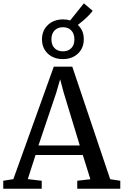

<svg xmlns="http://www.w3.org/2000/svg" viewBox="-27 -1158 758 1178"><path d="M55 -59 303 -749H416.5L649 -58.5L711 -49V0H447V-49L527.5 -58.5L481 -207H191L143.5 -59L229 -49V0H-7V-49ZM462.5 -265.5 364 -589 342 -671.5 317.5 -587 209 -265.5ZM358.5 -795.5Q301.5 -795.5 266 -829.5Q230.5 -863.5 230.5 -917.5Q231 -971.5 267.2 -1005.2Q303.5 -1039 360.5 -1039Q384.5 -1039 403.5 -1032.5L487.5 -1137.5L541.5 -1092Q534.5 -1081.5 519.8 -1066Q505 -1050.5 486.8 -1034.5Q468.5 -1018.5 450.5 -1005Q487.5 -971.5 487 -917Q487 -863 451.2 -829.2Q415.5 -795.5 358.5 -795.5ZM359 -843Q391.5 -843 410.5 -862.5Q429.5 -882 429.5 -916Q429.5 -951 410.5 -971Q391.5 -991 359.5 -991Q327 -991 307.8 -971.2Q288.5 -951.5 288.5 -917.5Q288.5 -882.5 307.5 -862.8Q326.5 -843 359 -843Z"/></svg>

Font: Merriweather 20pt
Style: Regular
Weight: 400
Version: Version 2.100